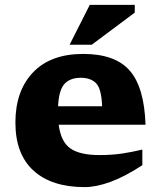

<svg xmlns="http://www.w3.org/2000/svg" viewBox="-20 -752 656 785"><path d="M320 -531.5Q451 -531.5 510.5 -463.2Q570 -395 575 -242H220Q229 -172 268 -145Q307 -118 386.5 -118Q438.5 -118 480.8 -124.5Q523 -131 562 -140.5V-76.5Q488 -28.5 430.2 -7.8Q372.5 13 326 13Q191.5 13 117.2 -54.2Q43 -121.5 43 -251Q43 -380.5 115 -456Q187 -531.5 320 -531.5ZM310.5 -434Q266.5 -434 243.5 -408.8Q220.5 -383.5 217.5 -317.5H397.5Q395 -388.5 373.2 -411.2Q351.5 -434 310.5 -434ZM264.5 -569 347 -732H531V-700.5L355 -569Z"/></svg>

Font: Newsreader Caption
Style: Bold
Weight: 700
Designer: Hugues Gentile
Foundry: Production Type
Version: Version 1.001